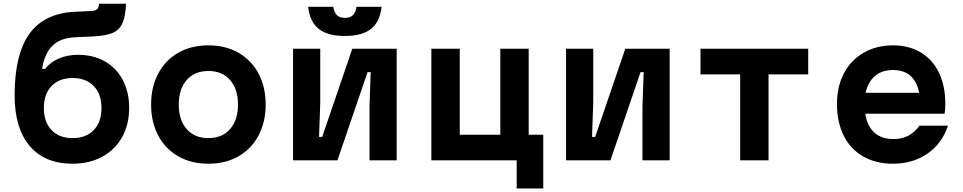

<svg xmlns="http://www.w3.org/2000/svg" viewBox="-20 -881 5290 1055"><path d="M60.3 -356.6Q60.3 -582.5 141.7 -695.5Q223.1 -808.4 391.9 -816.4L479.4 -820.4Q503.5 -821.4 513.2 -830.3Q522.9 -839.1 524.2 -860.5H672.3Q669.7 -789.3 652.2 -752.2Q634.7 -715.1 597.9 -699.8Q561.1 -684.5 492.6 -680.8L391.9 -676.2Q312.2 -672.2 268.9 -630.6Q225.7 -588.9 211.1 -503.1H228.4Q256.1 -539.2 303.6 -559.6Q351.1 -579.9 408.8 -579.9Q492.5 -579.9 556.1 -543.8Q619.7 -507.6 654.7 -441.3Q689.7 -374.9 689.7 -288.6Q689.7 -196.9 650.9 -127.5Q612.1 -58 541.7 -19.7Q471.2 18.6 378.6 18.6Q226.1 18.6 143.2 -79Q60.3 -176.6 60.3 -356.6ZM537.7 -287.3Q537.7 -364.1 495.2 -408.2Q452.8 -452.3 379.3 -452.3Q305.2 -452.3 263.1 -408.2Q221 -364.1 221 -287.3Q221 -210.4 263.1 -166.3Q305.2 -122.2 379.3 -122.2Q452.8 -122.2 495.2 -166.3Q537.7 -210.4 537.7 -287.3Z M810.3 -306.6Q810.3 -403.4 849.6 -477.1Q888.9 -550.8 959.9 -591.3Q1030.9 -631.8 1124.9 -631.8Q1218.9 -631.8 1290 -591.3Q1361.1 -550.8 1400.4 -477.1Q1439.7 -403.4 1439.7 -306.6Q1439.7 -209.7 1400.4 -136Q1361.1 -62.3 1290.1 -21.9Q1219.1 18.6 1125.1 18.6Q1031.1 18.6 960 -21.9Q888.9 -62.3 849.6 -136Q810.3 -209.7 810.3 -306.6ZM1287.7 -306.6Q1287.7 -391.8 1244.2 -441.4Q1200.7 -491 1125.1 -491Q1049.5 -491 1005.9 -441.4Q962.3 -391.8 962.3 -306.6Q962.3 -221.3 1005.8 -171.8Q1049.3 -122.2 1124.9 -122.2Q1200.5 -122.2 1244.1 -171.8Q1287.7 -221.3 1287.7 -306.6Z M1590.3 -613.1H1739.7V-316.2L1733.1 -128.5H1750.3L1915.8 -613.1H2159.7V0H2010.3V-296.9L2016.9 -484.7H1999.7L1834.2 0H1590.3ZM1875 -782.9Q1903.8 -782.9 1919.4 -797.8Q1934.9 -812.7 1938.6 -843.8H2076.7Q2067.7 -761.3 2019 -722.3Q1970.2 -683.3 1875 -683.3Q1779.8 -683.3 1731 -722.3Q1682.3 -761.3 1673.3 -843.8H1811.4Q1815.7 -812.7 1831 -797.8Q1846.2 -782.9 1875 -782.9Z M2819.1 0H2350.3V-613.1H2506.3V-140.8H2729.1V-613.1H2885.1V-140.8H2965.1V154.6H2819.1Z M3090.3 -613.1H3239.7V-316.2L3233.1 -128.5H3250.3L3415.8 -613.1H3659.7V0H3510.3V-296.9L3516.9 -484.7H3499.7L3334.2 0H3090.3Z M4047 -472.3H3829V-613.1H4421V-472.3H4203V0H4047Z M5083.7 -371.2 5035.5 -310.3Q5035.5 -400.7 4997.8 -448.5Q4960.1 -496.3 4886.7 -496.3Q4811.9 -496.3 4771.1 -446.7Q4730.3 -397.1 4730.3 -310.3Q4730.3 -216.4 4770.8 -166.6Q4811.2 -116.9 4890.7 -116.9Q4935.8 -116.9 4971.8 -136Q5007.7 -155.1 5032.5 -190.6H5189Q5156.8 -92.7 5076.4 -37Q4996 18.6 4886.7 18.6Q4792.8 18.6 4723.2 -21.2Q4653.6 -61 4616.3 -135.1Q4579 -209.3 4579 -310.3Q4579 -405.9 4617.6 -478.7Q4656.2 -551.5 4726.2 -591.6Q4796.1 -631.8 4886.7 -631.8Q4973.9 -631.8 5039 -593.1Q5104.1 -554.5 5139.2 -481.9Q5174.3 -409.2 5174.3 -310.9Q5174.3 -283.5 5170.3 -256.1H4704.7V-371.2Z"/></svg>

Font: Martian Mono VF sWd Rg
Style: Regular
Weight: 400
Width: 6
Monospace: yes
Designer: Roman Shamin
Foundry: Evil Martians
Version: Version 1.100